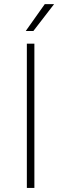

<svg xmlns="http://www.w3.org/2000/svg" viewBox="-20 -926 303 946"><path d="M200.7 -905.8H246.6L144.5 -773.4H106.9ZM149.4 0H112.3V-710.9H149.4Z"/></svg>

Font: Robert Sans ExtraLight
Style: Regular
Weight: 250
Designer: Christian Robertson (extended by Adam Twardoch)
Foundry: Google
Version: Version 12.135;April 2, 2019;FontCreator 11.5.0.2425 64-bit;